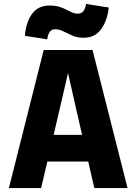

<svg xmlns="http://www.w3.org/2000/svg" viewBox="-20 -951 690 971"><path d="M130 -134V-269H541V-134ZM201 -698H448L625 0H457L366 -396L324 -582L281 -396L188 0H25ZM219 -752 106 -770Q111 -837 141.5 -880Q172 -923 230 -923Q258 -923 278.5 -917Q299 -911 315 -902.5Q331 -894 344.5 -888Q358 -882 372 -882Q394 -882 403.5 -897Q413 -912 415 -931L530 -913Q523 -847 491.5 -803.5Q460 -760 403 -760Q371 -760 346 -771Q321 -782 300.5 -792.5Q280 -803 260 -803Q239 -803 230 -787.5Q221 -772 219 -752Z"/></svg>

Font: Azeret Mono Thin
Style: Bold
Weight: 700
Version: Version 1.002